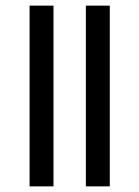

<svg xmlns="http://www.w3.org/2000/svg" viewBox="-20 -602 495 682"><path d="M85 60V-582H170V60ZM285 60V-582H370V60Z"/></svg>

Font: Tiro Tamil
Style: Regular
Weight: 400
Designer: Tamil: Fernando Mello & Fiona Ross. Latin: John Hudson.
Foundry: Tiro Typeworks Ltd.
Version: Version 1.52